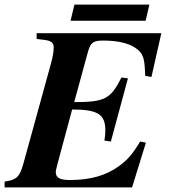

<svg xmlns="http://www.w3.org/2000/svg" viewBox="-47 -813 734 833"><path d="M586 -194 561 -199C527 -143 507 -120 470 -93C413 -51 344 -32 256 -32C213 -32 195 -42 195 -66C195 -73 198 -84 203 -104L266 -338C379 -338 410 -316 410 -247C410 -233 409 -222 406 -203L434 -199L508 -473L480 -477C433 -383 407 -370 275 -370L334 -586C346 -631 360 -637 401 -637C462 -637 508 -626 538 -607C579 -580 580 -555 583 -484L610 -479L653 -669H112V-644L145 -640C176 -636 186 -627 186 -607C186 -592 183 -570 174 -537L55 -105C38 -44 25 -33 -27 -25V0H526ZM601 -793H276L259 -723H585Z"/></svg>

Font: XITS
Style: Bold Italic
Weight: 700
Italic angle: -16.33°
Designer: MicroPress Inc., with final additions and corrections provided by Coen Hoffman, Elsevier (retired)
Version: Version 1.105